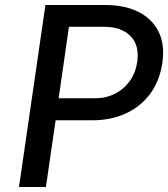

<svg xmlns="http://www.w3.org/2000/svg" viewBox="-20 -743 668 763"><path d="M55.5 0 160.5 -723H400Q474.5 -723 528.8 -696.5Q583 -670 609.5 -618.5Q636 -567 625 -492Q614 -420 576 -369.2Q538 -318.5 479.2 -291.8Q420.5 -265 347.5 -265H201L162.5 0ZM213 -352.5H358Q401 -352.5 436.8 -370.5Q472.5 -388.5 495.8 -421.2Q519 -454 525.5 -498Q534.5 -565 497.5 -600.8Q460.5 -636.5 395 -636.5H254Z"/></svg>

Font: Public Sans Thin Medium
Style: Italic
Weight: 500
Italic angle: -8°
Version: Version 2.001